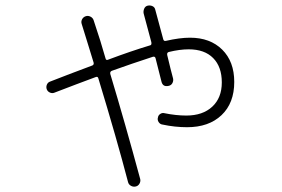

<svg xmlns="http://www.w3.org/2000/svg" viewBox="-20 -638 1040 708"><path d="M179.7 -295.9Q171.9 -293 163.6 -296.9Q155.3 -300.8 152.3 -309.1Q149.4 -317.4 152.8 -325.7Q156.2 -334 164.1 -336.9Q231.4 -363.3 320.3 -396.5Q327.1 -399.4 325.2 -407.2Q319.3 -426.8 304.2 -475.6Q289.1 -524.4 281.2 -549.8Q278.3 -558.6 282.7 -566.9Q287.1 -575.2 295.9 -578.1Q304.7 -581.1 313.5 -576.7Q322.3 -572.3 325.2 -563.5Q352.5 -482.4 369.1 -422.9Q371.1 -414.1 378.9 -418Q461.9 -449.2 533.2 -470.7Q540 -471.7 538.1 -482.4Q516.6 -562.5 509.8 -587.9Q507.8 -596.7 511.7 -606Q515.6 -615.2 524.9 -617.2Q534.2 -619.1 542.5 -615.2Q550.8 -611.3 552.7 -601.6Q570.3 -538.1 582 -493.2Q584 -485.4 591.8 -487.3Q642.6 -499 680.7 -499Q754.9 -499 799.3 -455.1Q843.8 -411.1 843.8 -335.9Q843.8 -257.8 796.9 -213.4Q750 -168.9 669.9 -168.9Q625 -168.9 579.1 -178.7Q570.3 -179.7 564.9 -188Q559.6 -196.3 562.5 -205.1Q563.5 -212.9 570.8 -217.8Q578.1 -222.7 585.9 -220.7Q628.9 -211.9 667 -211.9Q727.5 -211.9 762.7 -244.6Q797.9 -277.3 797.9 -334Q797.9 -391.6 766.1 -423.8Q734.4 -456.1 675.8 -456.1Q642.6 -456.1 602.5 -446.3Q594.7 -444.3 596.7 -434.6Q610.4 -377 618.2 -348.6Q620.1 -339.8 615.7 -331.5Q611.3 -323.2 601.6 -321.3Q580.1 -316.4 575.2 -337.9Q561.5 -393.6 553.7 -422.9Q551.8 -430.7 543.9 -428.7Q465.8 -403.3 392.6 -377Q384.8 -374 386.7 -365.2Q441.4 -183.6 497.1 22.5Q499 31.2 494.1 39.6Q489.3 47.9 480 49.8Q470.7 51.8 462.4 46.9Q454.1 42 452.1 33.2Q411.1 -124 342.8 -348.6Q340.8 -357.4 332 -353.5Q310.5 -345.7 260.3 -326.7Q210 -307.6 179.7 -295.9Z"/></svg>

Font: Rounded Mgen+ 1m light
Style: Regular
Weight: 200
Designer: [Source Han Sans]
Ryoko NISHIZUKA  (kana & ideographs); Paul D. Hunt (Latin, Greek & Cyrillic); Wenlong ZHANG  (bopomofo
Version: Version 1.059.20150602